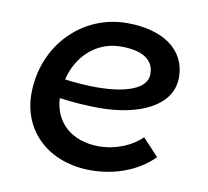

<svg xmlns="http://www.w3.org/2000/svg" viewBox="-65 -596 733 675"><g transform="rotate(10 301.5 -259.0)"><path d="M300 7C386 7 468 -24 522 -79L465 -140C431 -106 374 -81 313 -81C216 -81 153 -138 149 -224C196 -218 244 -214 291 -214C433 -214 549 -266 549 -368C549 -468 464 -525 337 -525C176 -525 48 -394 48 -222C48 -89 149 7 300 7ZM156 -292C176 -378 243 -440 330 -440C411 -440 448 -411 448 -362C448 -310 374 -284 270 -284C232 -284 193 -287 156 -292Z"/></g></svg>

Font: Fixel Display Medium
Style: Italic
Weight: 500
Italic angle: -10°
Designer: AlfaBravo + MacPaw
Foundry: Kyrylo Tkachov, Marchela Mozhyna, Serhii Makarenko, Maria Weinstein, Zakhar Kryvoshyya
Version: Version 1.210;Glyphs 3.2 (3217)